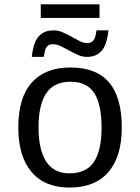

<svg xmlns="http://www.w3.org/2000/svg" viewBox="-20 -846 640 876"><path d="M535.6 -264.6Q535.6 -131.3 474.4 -60.8Q413.1 9.8 297.4 9.8Q184.1 9.8 123.8 -61.5Q63.5 -132.8 63.5 -264.6Q63.5 -400.9 125.2 -469.5Q187 -538.1 300.3 -538.1Q419.4 -538.1 477.5 -470.2Q535.6 -402.3 535.6 -264.6ZM443.4 -264.6Q443.4 -369.6 409.9 -421.4Q376.5 -473.1 301.8 -473.1Q226.1 -473.1 190.9 -420.4Q155.8 -367.7 155.8 -264.6Q155.8 -162.1 190.9 -108.6Q226.1 -55.2 296.4 -55.2Q374 -55.2 408.7 -107.4Q443.4 -159.7 443.4 -264.6ZM376.5 -586.4Q356 -586.4 335.4 -595.5Q314.9 -604.5 295.4 -615.5Q275.9 -626.5 257.1 -635.5Q238.3 -644.5 221.2 -644.5Q209 -644.5 201.7 -639.9Q194.3 -635.3 189.5 -626.5Q184.6 -617.7 179.2 -586.4H125Q130.4 -633.3 141.8 -657.2Q153.3 -681.2 173.3 -694.3Q193.4 -707.5 224.1 -707.5Q245.6 -707.5 266.1 -698.5Q286.6 -689.5 306.2 -678.5Q325.7 -667.5 343.8 -658.4Q361.8 -649.4 377.9 -649.4Q396 -649.4 405.8 -660.9Q415.5 -672.4 420.4 -707.5H475.1Q467.3 -640.1 443.1 -613.3Q418.9 -586.4 376.5 -586.4ZM434.1 -764.2H166V-826.2H434.1Z"/></svg>

Font: Courier New
Style: Regular
Weight: 400
Designer: Steve Matteson
Foundry: Ascender Corporation
Version: Version 2.00.3